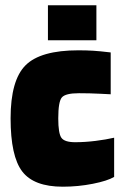

<svg xmlns="http://www.w3.org/2000/svg" viewBox="-20 -694 467 725"><path d="M411 -174V-26Q386 -11 330.5 0Q275 11 217 11Q108 11 64 -46.5Q20 -104 20 -247Q20 -391 76.5 -447.5Q133 -504 276 -504Q306 -504 331 -502.5Q356 -501 398 -496V-338Q397 -338 358 -340Q319 -342 278 -342Q227 -342 213.5 -326Q200 -310 200 -247Q200 -190 212 -173.5Q224 -157 264 -157Q301 -157 341 -162Q381 -167 411 -174ZM344 -542H161V-674H344Z"/></svg>

Font: Blinker ExtraBold
Style: Regular
Weight: 800
Designer: Juergen Huber
Foundry: supertype
Version: Version 1.017;hotconv 1.0.117;makeotfexe 2.5.65602